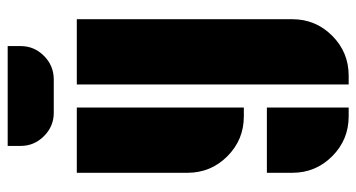

<svg xmlns="http://www.w3.org/2000/svg" viewBox="-234 -686 928 500"><g transform="rotate(-90 230.0 -436.0)"><path d="M260 8V-700H430V-139Q430 -78 387 -35Q344 8 283 8ZM30 -139V-205H200V8H177Q116 8 73 -35Q30 -78 30 -139ZM30 -412V-700H200V-265H177Q116 -265 73 -308Q30 -351 30 -412ZM186 -760Q151 -760 125.5 -785.5Q100 -811 100 -846V-880H360V-846Q360 -811 334.5 -785.5Q309 -760 273 -760Z"/></g></svg>

Font: Promplate
Style: Bold
Weight: 400
Designer: Evgeny Tarasenko
Foundry: Evgeny Tarasenko
Version: Version 1.000